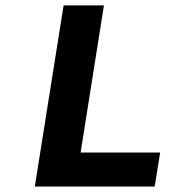

<svg xmlns="http://www.w3.org/2000/svg" viewBox="-20 -680 640 700"><path d="M106.9 0 211.9 -660.2H358.9L273.9 -124H564L543.9 0Z"/></svg>

Font: Office Code Pro Bold Italic
Style: Regular
Weight: 700
Italic angle: -9°
Designer: Nathan Rutzky & Paul D. Hunt
Foundry: Adobe Systems Incorporated
Version: Version 1.004;PS 001.004;hotconv 1.0.70;makeotf.lib2.5.58329